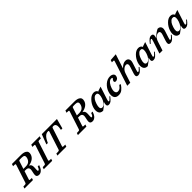

<svg xmlns="http://www.w3.org/2000/svg" viewBox="503 -2486 4306 4306"><g transform="rotate(-45 2656.0 -333.5)"><path d="M426.8 -328.6Q541 -328.6 575.7 -432.6Q601.6 -513.2 547.9 -528.8Q529.8 -534.2 503.9 -534.2H453.1Q424.8 -534.2 418.7 -530.3Q412.6 -526.4 408.2 -513.7L348.1 -328.6ZM692.9 -437Q655.3 -320.8 488.3 -292Q522 -278.8 535.6 -252.4Q549.3 -226.1 546.4 -175.3Q540 -86.4 543.7 -75.2Q547.4 -64 558.1 -64Q584 -64 605 -116.7Q609.9 -129.4 613.8 -140.1H658.7Q635.3 -70.8 611.3 -41.5Q564 15.6 508.3 15.6Q430.7 15.6 433.1 -51.8Q434.6 -85.9 447 -136.7Q459.5 -187.5 457.5 -212.4Q452.6 -271.5 385.7 -275.4Q373 -275.9 360.8 -275.9L331.1 -275.4L265.1 -72.3Q259.8 -55.2 278.1 -52.7Q296.4 -50.3 321.3 -50.3H339.4L322.8 0H53.2L69.8 -50.3H98.6Q141.6 -51.3 148.9 -58.8Q156.2 -66.4 161.1 -82L297.9 -502Q304.2 -522 298.1 -528.1Q292 -534.2 244.6 -534.2H227.1L244.1 -587.9H525.9Q607.9 -587.9 652.3 -563Q721.2 -524.4 692.9 -437Z M947.3 -50.3H949.7L933.1 0H666L682.6 -50.3H712.4Q754.9 -51.3 762.2 -59.1Q769.5 -66.9 773.9 -80.6L911.6 -503.9Q918 -523.9 911.1 -529.1Q904.3 -534.2 857.9 -534.2H839.8L856.9 -587.9H1124L1106.9 -534.2H1059.1Q1027.3 -534.2 1020 -517.1Q1018.1 -512.2 1017.1 -507.8L878.9 -83Q870.6 -57.6 883.8 -53.5Q897 -49.3 914.1 -49.8Q931.2 -50.3 947.3 -50.3Z M1352.5 -510.3Q1360.4 -534.2 1333 -534.2Q1305.7 -534.2 1285.6 -526.4Q1219.7 -501.5 1167 -395Q1156.2 -373.5 1146.5 -351.6H1100.6L1190.9 -587.9H1671.4L1608.4 -351.6H1562.5Q1579.1 -433.6 1573.2 -467.3Q1567.4 -501 1550.8 -517.6Q1534.2 -534.2 1501 -534.2Q1467.8 -534.2 1460.4 -510.3L1317.9 -72.8Q1312 -54.2 1333.5 -51.8Q1343.8 -50.8 1355.5 -50.3H1397.9L1381.8 0H1098.6L1115.2 -50.3H1153.3Q1203.1 -49.3 1210 -70.8Z M2122.6 -328.6Q2236.8 -328.6 2271.5 -432.6Q2297.4 -513.2 2243.7 -528.8Q2225.6 -534.2 2199.7 -534.2H2148.9Q2120.6 -534.2 2114.5 -530.3Q2108.4 -526.4 2104 -513.7L2043.9 -328.6ZM2388.7 -437Q2351.1 -320.8 2184.1 -292Q2217.8 -278.8 2231.4 -252.4Q2245.1 -226.1 2242.2 -175.3Q2235.8 -86.4 2239.5 -75.2Q2243.2 -64 2253.9 -64Q2279.8 -64 2300.8 -116.7Q2305.7 -129.4 2309.6 -140.1H2354.5Q2331.1 -70.8 2307.1 -41.5Q2259.8 15.6 2204.1 15.6Q2126.5 15.6 2128.9 -51.8Q2130.4 -85.9 2142.8 -136.7Q2155.3 -187.5 2153.3 -212.4Q2148.4 -271.5 2081.5 -275.4Q2068.8 -275.9 2056.6 -275.9L2026.9 -275.4L1960.9 -72.3Q1955.6 -55.2 1973.9 -52.7Q1992.2 -50.3 2017.1 -50.3H2035.2L2018.6 0H1749L1765.6 -50.3H1794.4Q1837.4 -51.3 1844.7 -58.8Q1852.1 -66.4 1856.9 -82L1993.7 -502Q2000 -522 1993.9 -528.1Q1987.8 -534.2 1940.4 -534.2H1922.9L1939.9 -587.9H2221.7Q2303.7 -587.9 2348.1 -563Q2417 -524.4 2388.7 -437Z M2650.9 -356.4Q2615.2 -342.3 2583 -297.4Q2559.1 -261.2 2538.8 -198.7Q2518.6 -136.2 2523.4 -99.1Q2529.8 -49.8 2575.9 -50Q2622.1 -50.3 2658.4 -96.7Q2694.8 -143.1 2713.9 -202.6Q2754.9 -329.1 2702.1 -356.4Q2690.9 -358.9 2677 -358.9Q2663.1 -358.9 2650.9 -356.4ZM2724.1 10.3Q2668 10.3 2671.9 -44.9Q2673.3 -73.2 2686 -112.8Q2623 -42 2535.6 14.6Q2453.6 14.6 2429.4 -48.6Q2405.3 -111.8 2434.1 -200.2Q2462.9 -288.6 2530 -356.9Q2597.2 -425.3 2669.9 -425.3Q2742.7 -425.3 2767.1 -361.8L2771 -374L2876.5 -409.2L2779.8 -111.8Q2768.6 -77.6 2765.6 -58.1Q2765.6 -53.2 2770 -48.8Q2774.4 -44.4 2782.2 -44.4Q2800.3 -44.4 2832 -81.5L2861.8 -115.7L2877.4 -104Q2828.6 -39.6 2795.9 -14.6Q2763.2 10.3 2724.1 10.3Z M3237.8 -126Q3187.5 -54.2 3141.8 -19.3Q3096.2 15.6 3031.7 15.6Q2944.8 15.6 2917.7 -45.9Q2890.6 -107.4 2921.1 -200.7Q2951.7 -293.9 3024.7 -358.9Q3097.7 -423.8 3186.5 -423.8Q3238.8 -423.8 3272 -395.3Q3305.2 -366.7 3288.1 -314.5Q3278.8 -286.6 3263.2 -272.9Q3235.4 -250 3205.6 -250Q3175.8 -250 3167.5 -275.4Q3164.6 -284.2 3169.7 -300Q3174.8 -315.9 3185.3 -327.9Q3195.8 -339.8 3200 -344.2Q3204.1 -348.6 3206.1 -354Q3208 -359.4 3195.3 -364.7Q3182.6 -370.1 3171.9 -370.1Q3123.5 -370.1 3080.1 -312.5Q3047.4 -269 3027.8 -209.5Q2995.1 -108.4 3035.6 -70.3Q3050.8 -56.2 3075.4 -56.2Q3100.1 -56.2 3123.8 -66.2Q3147.5 -76.2 3167.7 -100.1Q3188 -124 3202.1 -142.1Z M3653.3 9.8Q3584 9.8 3605 -76.2Q3608.9 -91.3 3615.2 -110.4L3658.7 -244.6Q3675.3 -295.4 3670.4 -315.4Q3661.6 -353 3624 -353Q3597.2 -353 3571.8 -338.4Q3513.7 -304.7 3488.3 -238.3Q3481 -218.8 3474.1 -197.8L3409.7 0H3313L3500 -575.7Q3508.3 -600.6 3505.9 -607.9Q3503.4 -615.2 3482.9 -615.2H3441.4L3459.5 -669.9L3631.3 -681.6L3521 -342.3Q3601.6 -426.8 3678 -426.8Q3754.4 -426.8 3770.5 -362.3Q3778.8 -329.1 3764.2 -282.7Q3758.8 -266.1 3753.9 -250L3709 -112.3Q3698.2 -78.6 3695.3 -58.6Q3695.3 -53.7 3699.7 -49.6Q3704.1 -45.4 3711.4 -45.4Q3718.8 -45.4 3732.7 -55.2Q3746.6 -64.9 3761.2 -83L3790 -115.7L3806.2 -104.5Q3757.8 -39.6 3724.9 -14.9Q3691.9 9.8 3653.3 9.8Z M4065.4 -356.4Q4029.8 -342.3 3997.6 -297.4Q3973.6 -261.2 3953.4 -198.7Q3933.1 -136.2 3938 -99.1Q3944.3 -49.8 3990.5 -50Q4036.6 -50.3 4073 -96.7Q4109.4 -143.1 4128.4 -202.6Q4169.4 -329.1 4116.7 -356.4Q4105.5 -358.9 4091.6 -358.9Q4077.6 -358.9 4065.4 -356.4ZM4138.7 10.3Q4082.5 10.3 4086.4 -44.9Q4087.9 -73.2 4100.6 -112.8Q4037.6 -42 3950.2 14.6Q3868.2 14.6 3844 -48.6Q3819.8 -111.8 3848.6 -200.2Q3877.4 -288.6 3944.6 -356.9Q4011.7 -425.3 4084.5 -425.3Q4157.2 -425.3 4181.6 -361.8L4185.5 -374L4291 -409.2L4194.3 -111.8Q4183.1 -77.6 4180.2 -58.1Q4180.2 -53.2 4184.6 -48.8Q4189 -44.4 4196.8 -44.4Q4214.8 -44.4 4246.6 -81.5L4276.4 -115.7L4292 -104Q4243.2 -39.6 4210.4 -14.6Q4177.7 10.3 4138.7 10.3Z M4527.3 -295.4Q4606.9 -377.4 4698.2 -423.3Q4774.4 -423.3 4791 -359.4Q4799.8 -326.2 4785.2 -280.3Q4780.3 -264.2 4774.9 -248L4731 -112.3Q4720.2 -78.6 4716.8 -58.6Q4716.8 -53.7 4721.2 -49.6Q4725.6 -45.4 4732.9 -45.4Q4740.2 -45.4 4754.4 -55.2Q4768.6 -64.9 4783.2 -83L4811.5 -115.7L4828.1 -104.5Q4779.8 -39.6 4746.6 -14.9Q4713.4 9.8 4684.3 9.8Q4655.3 9.8 4643.1 2Q4620.6 -11.2 4622.3 -42Q4624 -72.8 4636.7 -110.4L4680.2 -243.7Q4696.3 -292.5 4690.9 -313Q4681.6 -350.1 4650.1 -350.1Q4618.7 -350.1 4592.8 -335.4Q4535.2 -302.2 4509.8 -236.8Q4502 -217.3 4495.6 -196.8L4431.6 0H4334.5L4431.2 -296.9Q4441.9 -330.6 4445.3 -350.6Q4445.3 -355.5 4440.9 -359.6Q4436.5 -363.8 4429.2 -363.8Q4421.9 -363.8 4408 -353.8Q4394 -343.8 4379.4 -325.7L4351.1 -292.5L4334.5 -303.7Q4383.3 -369.1 4417 -394Q4450.7 -418.9 4480.2 -418.9Q4509.8 -418.9 4522 -411.1Q4544.4 -397 4542.5 -366.7Q4540.5 -336.4 4527.3 -295.4Z M5085 -356.4Q5049.3 -342.3 5017.1 -297.4Q4993.2 -261.2 4972.9 -198.7Q4952.6 -136.2 4957.5 -99.1Q4963.9 -49.8 5010 -50Q5056.2 -50.3 5092.5 -96.7Q5128.9 -143.1 5147.9 -202.6Q5189 -329.1 5136.2 -356.4Q5125 -358.9 5111.1 -358.9Q5097.2 -358.9 5085 -356.4ZM5158.2 10.3Q5102.1 10.3 5106 -44.9Q5107.4 -73.2 5120.1 -112.8Q5057.1 -42 4969.7 14.6Q4887.7 14.6 4863.5 -48.6Q4839.4 -111.8 4868.2 -200.2Q4897 -288.6 4964.1 -356.9Q5031.2 -425.3 5104 -425.3Q5176.8 -425.3 5201.2 -361.8L5205.1 -374L5310.5 -409.2L5213.9 -111.8Q5202.6 -77.6 5199.7 -58.1Q5199.7 -53.2 5204.1 -48.8Q5208.5 -44.4 5216.3 -44.4Q5234.4 -44.4 5266.1 -81.5L5295.9 -115.7L5311.5 -104Q5262.7 -39.6 5230 -14.6Q5197.3 10.3 5158.2 10.3Z"/></g></svg>

Font: RIT Rachana
Style: Bold Italic
Weight: 700
Designer: Hussain KH
Version: 1.4.7